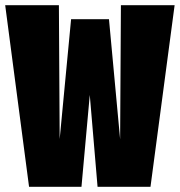

<svg xmlns="http://www.w3.org/2000/svg" viewBox="-22 -720 693 740"><path d="M558 0H354L324 -354L292 0H90L-2 -700H205L208 -184L252 -646H398L441 -183L444 -700H651Z"/></svg>

Font: Georama Condensed Black
Style: Regular
Weight: 900
Width: 3
Designer: Jean-Baptiste Levee
Foundry: Production Type
Version: Version 1.000